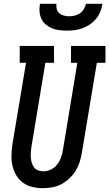

<svg xmlns="http://www.w3.org/2000/svg" viewBox="-20 -975 571 1003"><path d="M204 8Q176 8 148.5 1.5Q121 -5 99.5 -21Q78 -37 64.5 -60Q51 -83 45 -109.5Q39 -136 40 -164.5Q41 -193 45 -222L116 -647H83V-735H262V-647H217L144 -207Q142 -193 141 -178.5Q140 -164 141 -150.5Q142 -137 146 -124Q150 -111 158 -100.5Q166 -90 179 -85Q192 -80 206 -80Q226 -80 246 -89.5Q266 -99 279 -116Q292 -133 299 -153Q306 -173 309 -193L384 -647H351V-735H531V-647H486L408 -179Q404 -154 396.5 -130Q389 -106 375.5 -84Q362 -62 343 -43.5Q324 -25 301 -13Q278 -1 253 3.5Q228 8 204 8ZM329 -815Q309 -815 289 -817.5Q269 -820 251 -827.5Q233 -835 218.5 -847.5Q204 -860 196 -877.5Q188 -895 186.5 -915Q185 -935 189 -955H275Q273 -941 276.5 -927.5Q280 -914 290 -905.5Q300 -897 313.5 -893.5Q327 -890 341 -890Q356 -890 370.5 -893.5Q385 -897 397.5 -905.5Q410 -914 418 -927.5Q426 -941 429 -955H515Q512 -934 504 -914Q496 -894 482 -877Q468 -860 449.5 -847.5Q431 -835 411 -827.5Q391 -820 370 -817.5Q349 -815 329 -815Z"/></svg>

Font: Iosevka Slab Semibold Oblique
Style: Regular
Weight: 600
Italic angle: -9°
Monospace: yes
Designer: Belleve Invis
Foundry: Belleve Invis
Version: Version 11.1.1; ttfautohint (v1.8.3)